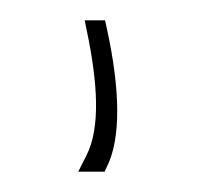

<svg xmlns="http://www.w3.org/2000/svg" viewBox="-20 -91 205 189"><path d="M65.2 -62 63.4 -71H83.4L85.8 -60C97.6 -5 99.9 45 84.8 74L83 78H57L65.1 62C78.9 35 76.4 -9 65.2 -62Z"/></svg>

Font: Nordica Plus
Style: NordicaClassicUltLtCondOpObl
Weight: 300
Version: Version 1.01